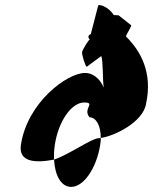

<svg xmlns="http://www.w3.org/2000/svg" viewBox="-20 -842 600 753"><path d="M62 -274C52 -208 114 -201 192 -216C191 -234 192 -254 195 -274C209 -366 260 -440 310 -440C358 -440 303 -416 331 -382C358 -382 376 -346 375 -301C425 -307 542 -362 553 -436C579 -557 532 -642 474 -699C476 -710 501 -744 493 -744L445 -782L426 -783C405 -817 366 -827 365 -820L336 -708C336 -708 318 -702 332 -687C328 -687 304 -648 302 -638C300 -627 316 -580 320 -580L377 -622C385 -606 382 -522 387 -498C371 -537 341 -556 314 -556C243 -556 87 -440 62 -274ZM192 -216C195 -154 220 -109 259 -109C309 -109 359 -184 373 -274C374 -283 376 -292 375 -301C373 -301 369 -300 367 -300C340 -300 253 -237 192 -216Z"/></svg>

Font: Ampere
Style: SCUltCndIta
Weight: 400
Version: Version 1